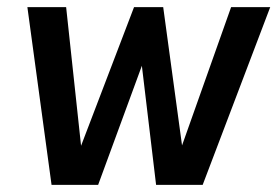

<svg xmlns="http://www.w3.org/2000/svg" viewBox="-20 -520 780 540"><path d="M125 0 57 -500H166L208 -110L357 -500H439L492 -111L630 -500H740L550 0H419L379 -335L256 0Z"/></svg>

Font: Haskoy SemiBold
Style: Italic
Weight: 600
Designer: Ertekin Erdin
Foundry: Ertekin Erdin
Version: Version 2.000; ttfautohint (v1.8.4.7-5d5b)